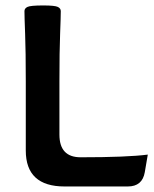

<svg xmlns="http://www.w3.org/2000/svg" viewBox="-20 -674 558 694"><path d="M194.8 -187.5Q194.8 -105.5 271.5 -105.5Q439.5 -105.5 514.2 -115.2L503.4 -51.8Q494.6 0 441.9 0H213.4Q73.2 0 73.2 -129.9V-378.9Q73.2 -490.2 70.8 -551.8Q68.4 -613.3 68.4 -633.8Q68.4 -643.6 79.1 -648.9Q89.8 -654.3 136.2 -654.3Q178.7 -654.3 189.2 -648.9Q199.7 -643.6 199.7 -633.8Q199.7 -613.3 197.3 -551.8Q194.8 -490.2 194.8 -378.9Z"/></svg>

Font: ALMAS
Style: Bold
Weight: 700
Designer: ALMAS Font/ by Husham Jawad Kadhim, derived from the Bainsely font by/ Paul James MIller
Foundry: High-Logic / Made with FontCreator
Version: Version 1.411;September 19, 2021;FontCreator 14.0.0.2814 32-